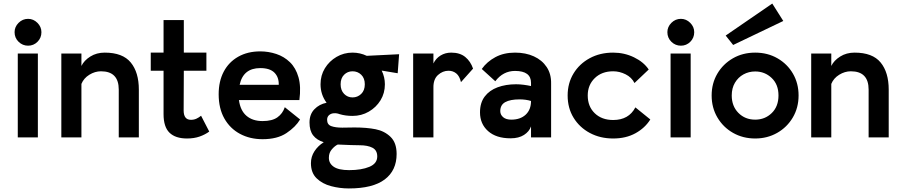

<svg xmlns="http://www.w3.org/2000/svg" viewBox="-20 -773 5071 1080"><path d="M80 0V-472H193V0ZM138 -516Q107 -516 84.5 -538Q62 -560 62 -592Q62 -622 84.5 -644.5Q107 -667 138 -667Q168 -667 190.5 -644.5Q213 -622 213 -592Q213 -560 191 -538Q169 -516 138 -516Z M325 0V-472H438V-402Q453 -433 488 -455Q523 -477 569 -477Q670 -477 715.5 -421.5Q761 -366 761 -269V0H648V-269Q648 -372 548 -372Q514 -372 482.5 -352.5Q451 -333 438 -301V0Z M1032 6Q967 6 933.5 -26.5Q900 -59 900 -131V-375H828V-477H900V-660H1014V-477H1141V-375H1014L1013 -152Q1013 -99 1054 -99Q1071 -99 1085 -105.5Q1099 -112 1111 -122L1157 -33Q1134 -16 1103 -5Q1072 6 1032 6Z M1668 -101Q1643 -59 1591.5 -24.5Q1540 10 1457 10Q1386 10 1330 -20Q1274 -50 1242 -106.5Q1210 -163 1210 -243Q1210 -316 1238.5 -370Q1267 -424 1320 -454Q1373 -484 1444 -484Q1490 -484 1534 -469.5Q1578 -455 1611 -423Q1644 -391 1659 -338.5Q1674 -286 1664 -210H1324Q1332 -151 1366.5 -121.5Q1401 -92 1457 -92Q1511 -92 1540.5 -113Q1570 -134 1582 -170ZM1444 -390Q1348 -390 1328 -296H1548Q1549 -339 1523.5 -364.5Q1498 -390 1444 -390Z M2211 93Q2211 186 2144 236.5Q2077 287 1942 287Q1891 287 1842 274Q1793 261 1761 230Q1729 199 1729 145Q1729 108 1749 77.5Q1769 47 1801 27Q1762 15 1741.5 -11.5Q1721 -38 1721 -84Q1721 -130 1748.5 -158.5Q1776 -187 1817 -195Q1783 -241 1783 -299Q1783 -349 1807.5 -389Q1832 -429 1873 -453Q1914 -477 1963 -477Q2005 -477 2043 -459L2225 -468L2217 -361L2127 -376Q2145 -339 2145 -299Q2145 -249 2120.5 -209Q2096 -169 2054.5 -145Q2013 -121 1963 -121Q1943 -121 1925 -123.5Q1907 -126 1890 -131Q1875 -137 1858 -136Q1842 -135 1831 -125.5Q1820 -116 1820 -99Q1820 -72 1843.5 -63.5Q1867 -55 1905 -55L1974 -56Q2043 -56 2093 -46Q2143 -36 2177 -3Q2211 30 2211 93ZM1963 -225Q1991 -225 2011.5 -244.5Q2032 -264 2032 -299Q2032 -333 2012 -352.5Q1992 -372 1963 -372Q1935 -372 1915.5 -352.5Q1896 -333 1896 -299Q1896 -265 1915.5 -245Q1935 -225 1963 -225ZM1830 113Q1829 145 1856.5 164.5Q1884 184 1944 184Q2013 184 2057.5 165.5Q2102 147 2102 107Q2102 72 2075 58Q2048 44 2003 44L1954 43Q1913 42 1880 40Q1864 47 1847 66.5Q1830 86 1830 113Z M2304 0V-472H2418V-416Q2432 -445 2458.5 -461Q2485 -477 2518 -477Q2567 -477 2597 -452.5Q2627 -428 2641 -387L2573 -311Q2565 -345 2546.5 -360Q2528 -375 2503 -375Q2470 -375 2443.5 -351Q2417 -327 2418 -279V0Z M2852 5Q2771 5 2725.5 -35.5Q2680 -76 2680 -141Q2680 -195 2706.5 -230Q2733 -265 2779 -282Q2825 -299 2883 -299Q2904 -299 2926.5 -296Q2949 -293 2967 -289V-307Q2967 -374 2877 -374Q2810 -374 2766 -316L2690 -385Q2719 -426 2766.5 -451.5Q2814 -477 2877 -477Q2937 -477 2983 -456Q3029 -435 3055 -396Q3081 -357 3080 -303V0H2967V-62Q2957 -33 2927.5 -14Q2898 5 2852 5ZM2856 -100Q2907 -100 2937 -128Q2967 -156 2967 -205Q2938 -214 2903 -214Q2850 -214 2822 -198.5Q2794 -183 2794 -148Q2794 -128 2810 -114Q2826 -100 2856 -100Z M3429 6Q3356 6 3298 -25Q3240 -56 3206.5 -110.5Q3173 -165 3173 -236Q3173 -305 3206 -359.5Q3239 -414 3297 -445.5Q3355 -477 3429 -477Q3492 -477 3546.5 -450.5Q3601 -424 3629 -382L3549 -306Q3533 -338 3499 -355Q3465 -372 3429 -372Q3365 -372 3325.5 -333.5Q3286 -295 3286 -236Q3286 -174 3325.5 -136Q3365 -98 3429 -98Q3517 -98 3554 -169L3638 -101Q3608 -53 3554.5 -23.5Q3501 6 3429 6Z M3752 0V-472H3865V0ZM3810 -516Q3779 -516 3756.5 -538Q3734 -560 3734 -592Q3734 -622 3756.5 -644.5Q3779 -667 3810 -667Q3840 -667 3862.5 -644.5Q3885 -622 3885 -592Q3885 -560 3863 -538Q3841 -516 3810 -516Z M4228 6Q4159 6 4103.5 -25.5Q4048 -57 4015.5 -112Q3983 -167 3983 -236Q3983 -304 4015 -358.5Q4047 -413 4102.5 -445Q4158 -477 4228 -477Q4298 -477 4353.5 -445Q4409 -413 4440.5 -358.5Q4472 -304 4472 -236Q4472 -167 4439.5 -112Q4407 -57 4351.5 -25.5Q4296 6 4228 6ZM4228 -100Q4283 -100 4321 -137Q4359 -174 4359 -236Q4359 -298 4320.5 -334.5Q4282 -371 4228 -371Q4192 -371 4162 -354.5Q4132 -338 4114 -307.5Q4096 -277 4096 -236Q4096 -176 4133.5 -138Q4171 -100 4228 -100ZM4104 -520 4062 -573 4324 -753 4386 -655Z M4543 0V-472H4656V-402Q4671 -433 4706 -455Q4741 -477 4787 -477Q4888 -477 4933.5 -421.5Q4979 -366 4979 -269V0H4866V-269Q4866 -372 4766 -372Q4732 -372 4700.5 -352.5Q4669 -333 4656 -301V0Z"/></svg>

Font: Lil Grotesk Bold
Style: Regular
Weight: 700
Designer: Bastien Sozeau
Foundry: NBR — Bastien Sozeau
Version: Version 4.002; ttfautohint (v1.8.4.7-5d5b)